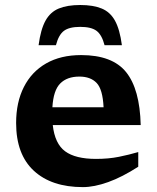

<svg xmlns="http://www.w3.org/2000/svg" viewBox="-20 -754 642 786"><path d="M312 -528.5Q440 -528.5 496.2 -458.8Q552.5 -389 556 -242H196Q204.5 -165.5 246.8 -134.5Q289 -103.5 373 -103.5Q424.5 -103.5 466.5 -112Q508.5 -120.5 546 -131.5V-71.5Q480 -29 422.8 -8.5Q365.5 12 319.5 12Q191 12 118.5 -55Q46 -122 46 -250.5Q46 -335.5 77.8 -398Q109.5 -460.5 169 -494.5Q228.5 -528.5 312 -528.5ZM305 -440.5Q254.5 -440.5 226.5 -412.2Q198.5 -384 194.5 -315H404Q400.5 -388.5 375.5 -414.5Q350.5 -440.5 305 -440.5ZM308.5 -644Q263.5 -644 241.8 -627.8Q220 -611.5 209 -569H138Q146.5 -633.5 166.2 -669.2Q186 -705 220.8 -719.2Q255.5 -733.5 308.5 -733.5Q361.5 -733.5 396.2 -719.2Q431 -705 450.8 -669.2Q470.5 -633.5 479 -569H408Q397 -611.5 375.2 -627.8Q353.5 -644 308.5 -644Z"/></svg>

Font: Newsreader Caption SemiBold
Style: Regular
Weight: 600
Designer: Hugues Gentile
Foundry: Production Type
Version: Version 1.001